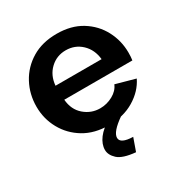

<svg xmlns="http://www.w3.org/2000/svg" viewBox="-170 -661 940 989"><g transform="rotate(-30 299.5 -166.5)"><path d="M304 10Q219 10 157.5 -27Q96 -64 62 -125.5Q28 -187 28 -259Q28 -333 61.5 -395.5Q95 -458 157 -495.5Q219 -533 305 -533Q391 -533 452 -495.5Q513 -458 545.5 -396.5Q578 -335 578 -264Q578 -238 575 -219H170Q175 -158 215.5 -123Q256 -88 309 -88Q349 -88 384.5 -107.5Q420 -127 433 -159L548 -127Q519 -67 455 -28.5Q391 10 304 10ZM167 -304H441Q435 -363 396.5 -399.5Q358 -436 303 -436Q249 -436 210.5 -399.5Q172 -363 167 -304ZM222 110Q222 76 247 42.5Q272 9 324 -21H366L382 0Q307 52 307 87Q307 122 382 124L355 200Q279 193 250.5 166.5Q222 140 222 110Z"/></g></svg>

Font: Raleway
Style: Bold
Weight: 700
Designer: Matt McInerney, Pablo Impallari, Rodrigo Fuenzalida
Foundry: Matt McInerney, Pablo Impallari, Rodrigo Fuenzalida
Version: Version 4.026